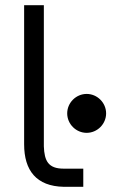

<svg xmlns="http://www.w3.org/2000/svg" viewBox="-20 -720 458 740"><path d="M314 -358C273 -358 239 -324 239 -283C239 -242 273 -208 314 -208C355 -208 389 -242 389 -283C389 -324 355 -358 314 -358ZM149 -700H73V-164C73 -63 120 -2 226 0H301V-70H225C166 -70 151 -100 149 -156Z"/></svg>

Font: Mint Spirit
Style: Regular
Weight: 400
Designer: HARENDAL Hirwen
Foundry: Arkandis Digital Foundry.
Version: Version 1.004;FFEdit